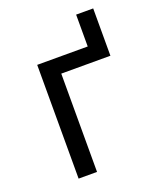

<svg xmlns="http://www.w3.org/2000/svg" viewBox="-123 -716 655 793"><g transform="rotate(-20 205.0 -320.0)"><path d="M85 0H166V-432H382V-640H307V-500H85Z"/></g></svg>

Font: Finlandica
Style: Regular
Weight: 400
Designer: Niklas Ekholm, Juho Hiilivirta, Jaakko Suomalainen
Foundry: Helsinki Type Studio
Version: Version 2.000;Glyphs 3.2 (3202)